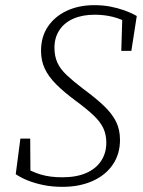

<svg xmlns="http://www.w3.org/2000/svg" viewBox="-20 -709 554 744"><path d="M41 -34 59 -172H97L98 -36L67 -65Q101 -44 137 -33Q173 -22 221 -22Q277 -22 315 -39Q353 -56 372.5 -86.5Q392 -117 392 -156Q392 -188 380 -213Q368 -238 342 -262.5Q316 -287 274 -318Q228 -352 198 -382Q168 -412 153.5 -443Q139 -474 139 -512Q139 -567 166 -606.5Q193 -646 239.5 -667.5Q286 -689 345 -689Q379 -689 407.5 -683.5Q436 -678 461.5 -669Q487 -660 510 -647L489 -512H450L454 -645L480 -618Q449 -636 416 -644Q383 -652 347 -652Q299 -652 264 -636.5Q229 -621 210 -592Q191 -563 191 -524Q191 -491 202.5 -466Q214 -441 239 -417.5Q264 -394 302 -365Q351 -329 382.5 -299Q414 -269 429.5 -238Q445 -207 445 -167Q445 -112 417 -71Q389 -30 338.5 -7.5Q288 15 222 15Q182 15 148 8Q114 1 87 -10Q60 -21 41 -34Z"/></svg>

Font: Source Serif 4 Light
Style: Italic
Weight: 300
Italic angle: -12°
Designer: Frank Grießhammer
Foundry: Adobe Systems Incorporated
Version: Version 4.004;hotconv 1.0.116;makeotfexe 2.5.65601